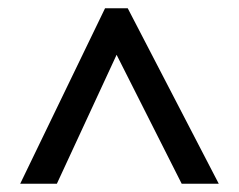

<svg xmlns="http://www.w3.org/2000/svg" viewBox="-20 -726 580 466"><path d="M29 -280 235 -706H290L511 -280H421L263 -593L118 -280Z"/></svg>

Font: Noto Sans Kannada SemiCondensed Medium
Style: Regular
Weight: 500
Width: 4
Designer: Jelle Bosma - Monotype Design Team
Foundry: Monotype Imaging Inc.
Version: Version 2.005; ttfautohint (v1.8.4.7-5d5b)